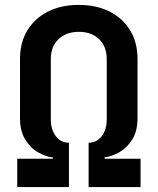

<svg xmlns="http://www.w3.org/2000/svg" viewBox="-20 -760 640 780"><path d="M50 0V-115.1H195V-120.1Q167.1 -123.1 135.7 -140.6Q104.3 -158.1 82.8 -192.6Q61.3 -227.1 61.3 -280.1V-519.7Q61.3 -587.2 90.9 -636.2Q120.5 -685.2 174.1 -712.6Q227.6 -740 300 -740Q372.7 -740 426.1 -712.6Q479.5 -685.2 509.1 -636.2Q538.7 -587.2 538.7 -519.7V-280.1Q538.7 -227.1 517.2 -193.1Q495.7 -159.1 464.9 -141.6Q434.1 -124.1 405 -121.1V-115.1H551V0H340V-180.2Q373 -180.2 393.3 -206.8Q413.6 -233.5 413.6 -275.1V-519.7Q413.6 -570.7 382.8 -600.7Q352 -630.7 300.3 -630.7Q248.6 -630.7 217.5 -600.7Q186.4 -570.7 186.4 -519.7V-275.1Q186.4 -233.5 206.8 -206.8Q227.3 -180.2 260 -180.2V0Z"/></svg>

Font: Pitagon Sans Mono
Style: Regular
Weight: 400
Monospace: yes
Designer: Travis Tran
Foundry: Pitagon
Version: Version 1.001;gftools[0.9.26]